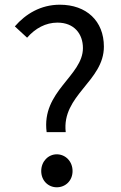

<svg xmlns="http://www.w3.org/2000/svg" viewBox="-20 -782 514 815"><path d="M178 -221H259C241 -378 421 -437 421 -584C421 -693 347 -762 234 -762C153 -762 89 -723 43 -670L95 -622C130 -662 174 -686 224 -686C295 -686 332 -638 332 -578C332 -459 155 -395 178 -221ZM221 13C258 13 288 -15 288 -56C288 -97 258 -127 221 -127C185 -127 155 -97 155 -56C155 -15 185 13 221 13Z"/></svg>

Font: Source Han Sans CN Regular
Style: Regular
Weight: 400
Designer: Ryoko NISHIZUKA (kana & ideographs); Paul D. Hunt (Latin, Greek & Cyrillic); Wenlong ZHANG (bopomofo); Sandoll Communica
Foundry: Adobe Systems Incorporated
Version: Version 1.004;PS 1.004;hotconv 1.0.82;makeotf.lib2.5.63406